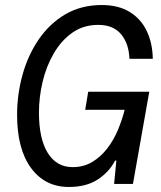

<svg xmlns="http://www.w3.org/2000/svg" viewBox="-20 -732 640 764"><path d="M254 12Q159 12 103.5 -63.5Q48 -139 48 -275Q48 -356 69.5 -434Q91 -512 134 -575Q177 -638 240 -675Q303 -712 385 -712Q451 -712 496 -684.5Q541 -657 564 -608.5Q587 -560 588 -498H495Q493 -558 462 -595.5Q431 -633 371 -633Q312 -633 268 -602Q224 -571 194 -519.5Q164 -468 149.5 -406.5Q135 -345 135 -284Q135 -180 170 -123.5Q205 -67 269 -67Q313 -67 347 -87.5Q381 -108 406.5 -141Q432 -174 449 -214.5Q466 -255 476 -295H319L331 -367H574L509 0H434L443 -93H438Q414 -47 368.5 -17.5Q323 12 254 12Z"/></svg>

Font: DM Mono
Style: Italic
Weight: 400
Italic angle: -10°
Designer: Colophon Foundry
Foundry: Colophon Foundry
Version: Version 1.000; ttfautohint (v1.8.2.53-6de2)